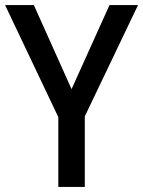

<svg xmlns="http://www.w3.org/2000/svg" viewBox="-20 -734 562 754"><path d="M261 -384 113 -714H0L209 -274V0H313V-277L522 -714H410Z"/></svg>

Font: Noto Sans Myanmar SemiCondensed Medium
Style: Regular
Weight: 500
Width: 4
Designer: Monotype Design Team
Foundry: Monotype Imaging Inc.
Version: Version 2.107